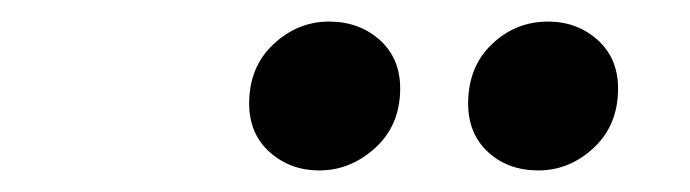

<svg xmlns="http://www.w3.org/2000/svg" viewBox="-20 -770 640 178"><path d="M479 -612Q451 -612 432.5 -629Q414 -646 414 -674Q414 -708 436 -729Q458 -750 488 -750Q515 -750 534 -733Q553 -716 553 -688Q553 -654 530.5 -633Q508 -612 479 -612ZM276 -612Q249 -612 230 -629Q211 -646 211 -674Q211 -708 233.5 -729Q256 -750 285 -750Q313 -750 332 -733Q351 -716 351 -688Q351 -654 328 -633Q305 -612 276 -612Z"/></svg>

Font: MOST Montserrat
Style: Bold Italic
Weight: 700
Italic angle: -11.3°
Designer: Julieta Ulanovsky
Foundry: Julieta Ulanovsky
Version: Version 8.000;March 11, 2024;FontCreator 15.0.0.2926 64-bit